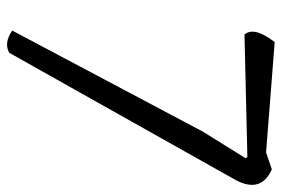

<svg xmlns="http://www.w3.org/2000/svg" viewBox="-145 -635 784 534"><g transform="rotate(90 247.0 -368.0)"><path d="M451 -732Q518 -702 481 -632L127 -2Q100 14 65 -10L346 -540L420 -659L417 -664L76 -656Q53 -683 97 -740L404 -716Z"/></g></svg>

Font: Tillana
Style: Regular
Weight: 400
Designer: Lipi Raval (Devanagari, Latin), Jonny Pinhorn (Latin)
Foundry: Indian Type Foundry
Version: Version 2.002;PS 1.0;hotconv 1.0.79;makeotf.lib2.5.61930; tt